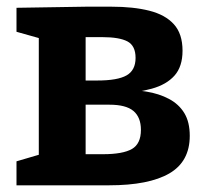

<svg xmlns="http://www.w3.org/2000/svg" viewBox="-20 -554 618 574"><path d="M236 -534H313.7Q378.7 -534 426.3 -522Q474 -510 499.8 -481.5Q525.7 -453 525.7 -402.3Q525.7 -355 501.7 -328Q477.7 -301 433.5 -288.8Q389.3 -276.7 327.7 -272L335.7 -286Q379.3 -286.3 417.5 -280.2Q455.7 -274 485.2 -258.3Q514.7 -242.7 531 -216Q547.3 -189.3 547.3 -148Q547.3 -71 486.2 -35.5Q425 0 305.7 0H29.3V-71.7L106.3 -94.3L96 -81.7V-447L105 -437.7L29.3 -459V-530.7ZM285.3 -443H214L236 -464.7V-296.7L214 -313.3H270.7Q331.7 -313.3 358.5 -328.7Q385.3 -344 385.3 -381Q385.3 -417.3 361 -430.2Q336.7 -443 285.3 -443ZM287.7 -93Q347 -93 374.2 -108.5Q401.3 -124 401.3 -165.7Q401.3 -203.3 379 -222.2Q356.7 -241 307.3 -241H214L236 -259.3V-73.3L214 -93Z"/></svg>

Font: Bitter Thin
Style: Regular
Weight: 100
Designer: Sol Matas, and Bitter project Authors
Foundry: Sol Matas
Version: Version 2.002